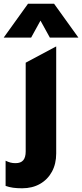

<svg xmlns="http://www.w3.org/2000/svg" viewBox="-70 -787 442 1032"><path d="M49.1 225Q21.6 225 0.4 222.1Q-20.8 219.1 -39.9 212.2V76.8Q-27.1 83.1 -14.6 86.6Q-2.1 90 13.4 90Q41.9 90 55 74.3Q68.1 58.6 68.1 27V-450L232.1 -537.5V37.8Q232.1 93.6 209.2 135.8Q186.2 178 145 201.5Q103.8 225 49.1 225ZM-50.1 -585 80.6 -767H220.6L351.4 -585H197.9L147.6 -676.2L97.4 -585Z"/></svg>

Font: Geologica-Sharp
Style: Regular
Weight: 100
Designer: Sindre Bremnes, Frode Helland
Foundry: Monokrom Skriftforlag AS
Version: Version 1.010;gftools[0.9.28]